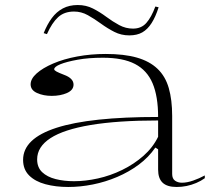

<svg xmlns="http://www.w3.org/2000/svg" viewBox="-20 -730 868 765"><path d="M401 -515Q475 -515 525.5 -500.5Q576 -486 607.5 -456Q639 -426 652.5 -379Q666 -332 666 -268V-37Q666 -18 677.5 -10Q689 -2 705 -2Q725 -2 749.5 -10.5Q774 -19 796 -31V-20Q781 -9 762 -1Q743 7 723.5 11Q704 15 684 15Q646 15 628 -2Q610 -19 610 -54Q610 -84 610 -98Q610 -112 610 -120Q610 -128 610 -135L599 -142Q572 -103 533 -74Q494 -45 447 -25Q400 -5 350 5Q300 15 252 15Q202 15 161 4Q120 -7 96 -31Q72 -55 72 -93Q72 -178 205.5 -221Q339 -264 610 -264Q610 -346 588 -398Q566 -450 518 -475Q470 -500 390 -500Q333 -500 289 -492Q245 -484 220.5 -474Q196 -464 196 -454Q196 -450 205 -445Q214 -440 235 -432Q273 -418 273 -393Q273 -371 247 -359.5Q221 -348 186 -348Q153 -348 127.5 -359.5Q102 -371 102 -394Q102 -416 126 -437.5Q150 -459 192 -477Q234 -495 288 -505Q342 -515 401 -515ZM610 -250Q449 -250 341.5 -232Q234 -214 181 -179.5Q128 -145 128 -95Q128 -63 148 -44Q168 -25 201.5 -16.5Q235 -8 275 -8Q320 -8 370 -19Q420 -30 467 -53Q514 -76 551.5 -109Q589 -142 610 -185ZM495 -589Q463 -589 435.5 -603Q408 -617 382 -636Q356 -655 330 -669.5Q304 -684 275 -684Q236 -684 211.5 -661.5Q187 -639 167 -594L154 -598Q168 -633 186.5 -658Q205 -683 230.5 -696.5Q256 -710 290 -710Q323 -710 350.5 -696Q378 -682 403.5 -663Q429 -644 455 -630Q481 -616 510 -616Q543 -616 563 -638.5Q583 -661 599 -704L612 -701Q600 -663 584 -638Q568 -613 547 -601Q526 -589 495 -589Z"/></svg>

Font: Kalnia SemiExpanded ExtraLight
Style: Regular
Weight: 250
Width: 6
Designer: Frida Medrano
Foundry: Frida Medrano
Version: Version 1.105